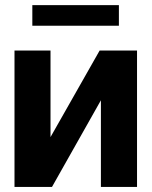

<svg xmlns="http://www.w3.org/2000/svg" viewBox="-20 -739 599 759"><path d="M179.7 -197.1 373.8 -539.1H521.7V0H378.9V-342.6L185.5 0H37.3V-539.1H179.7ZM450 -718.8V-637.3H107.8V-718.8Z"/></svg>

Font: Inter Display V
Style: Regular
Weight: 400
Designer: Rasmus Andersson
Foundry: rsms
Version: Version 3.015;git-src